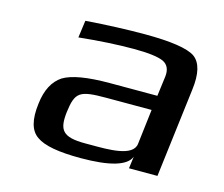

<svg xmlns="http://www.w3.org/2000/svg" viewBox="-78 -597 830 710"><g transform="rotate(15 336.5 -242.0)"><path d="M575 0 617 -342C625 -404 615 -445 587 -465C559 -484 495 -494 394 -494C327 -494 251 -491 169 -485L160 -419C237 -427 308 -431 369 -431C426 -431 463 -426 483 -417C502 -408 511 -390 508 -363L498 -286H316C230 -286 172 -276 139 -256C107 -235 87 -198 81 -144C73 -82 84 -41 114 -21C143 0 199 10 283 10C395 10 458 -9 472 -46L466 0ZM190 -141C200 -220 215 -230 317 -230H491L475 -96C469 -45 373 -47 309 -47H286C198 -47 182 -71 190 -141Z"/></g></svg>

Font: Gamestation Extended
Style: Italic
Weight: 400
Width: 7
Designer: Jonas Hecksher
Foundry: Jonas Hecksher, Playtypeª, e-types AS
Version: Version 1.003